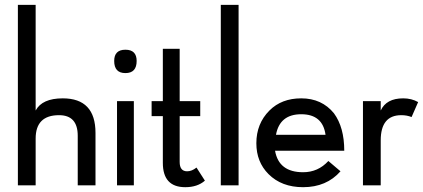

<svg xmlns="http://www.w3.org/2000/svg" viewBox="-20 -778 1767 802"><path d="M54.7 -757.8H128.9V-316.4Q156.2 -367.2 242.2 -367.2Q378.9 -367.2 378.9 -222.7V-3.9H304.7V-210.9Q304.7 -296.9 226.6 -296.9Q128.9 -296.9 128.9 -199.2V-3.9H54.7Z M457 -523.4Q457 -570.3 503.9 -570.3Q550.8 -570.3 550.8 -523.4Q550.8 -472.7 503.9 -472.7Q457 -472.7 457 -523.4ZM468.8 -355.5H539.1V-3.9H468.8Z M613.3 -293V-355.5H660.2V-574.2H730.5V-355.5H816.4V-293H730.5V-101.6Q730.5 -62.5 761.7 -62.5Q781.2 -62.5 800.8 -78.1L835.9 -23.4Q804.7 3.9 753.9 3.9Q660.2 3.9 660.2 -97.7V-293Z M902.3 -757.8H976.6V-3.9H902.3Z M1128.9 -148.4Q1144.5 -58.6 1246.1 -58.6Q1308.6 -58.6 1351.6 -105.5L1402.3 -62.5Q1343.8 3.9 1246.1 3.9Q1156.2 3.9 1101.6 -50.8Q1050.8 -101.6 1050.8 -179.7Q1050.8 -261.7 1105.5 -316.4Q1156.2 -367.2 1238.3 -367.2Q1324.2 -367.2 1375 -304.7Q1418 -246.1 1418 -148.4ZM1339.8 -214.8Q1328.1 -300.8 1238.3 -300.8Q1148.4 -300.8 1132.8 -214.8Z M1496.1 -355.5H1570.3V-316.4Q1593.8 -367.2 1664.1 -367.2Q1699.2 -367.2 1726.6 -351.6L1699.2 -289.1Q1679.7 -296.9 1656.2 -296.9Q1570.3 -296.9 1570.3 -191.4V-3.9H1496.1Z"/></svg>

Font: 和音 by 宁静之雨，公众号njzyshare
Style: Regular
Weight: 400
Designer: Steve Matteson
Foundry: Ascender Corporation
Version: Version 6.00;June 8, 2018;FontCreator 11.0.0.2388 32-bit